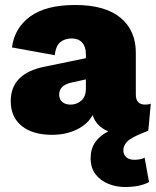

<svg xmlns="http://www.w3.org/2000/svg" viewBox="-20 -530 624 769"><path d="M324 -314Q324 -343 309 -359.5Q294 -376 267 -376Q241 -376 222.5 -362Q204 -348 199 -309L28 -340Q38 -418 101 -464Q164 -510 281 -510Q401 -510 462.5 -459Q524 -408 524 -319V-151Q524 -111 562 -111Q576 -111 584 -115L574 -7H575H574Q564 -2 553 2Q503 22 488.5 38Q474 54 474 72Q474 89 485.5 99.5Q497 110 518 110Q528 110 540 108Q552 106 559 101L577 199Q559 209 535 214Q511 219 480 219Q446 219 414.5 206.5Q383 194 363 168.5Q343 143 343 103Q343 66 361.5 39.5Q380 13 414 -4Q366 -23 351 -69Q331 -32 287 -11Q243 10 189 10Q111 10 67 -25.5Q23 -61 23 -125Q23 -236 159 -263L324 -297ZM217 -151Q217 -132 229.5 -121.5Q242 -111 263 -111Q287 -111 305.5 -127Q324 -143 324 -175V-212L265 -199Q217 -188 217 -151Z"/></svg>

Font: Work Sans ExtraBold
Style: Regular
Weight: 800
Designer: Wei Huang
Foundry: Wei Huang
Version: Version 2.012; ttfautohint (v1.8.3)